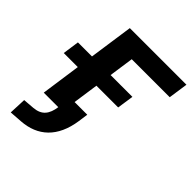

<svg xmlns="http://www.w3.org/2000/svg" viewBox="-203 -661 972 972"><g transform="rotate(45 283.0 -175.0)"><path d="M105.5 184.1C216.3 176.3 292 109.9 311.5 -24.4L318.8 -76.7H228L247.6 -213.4H403.3L416.5 -302.2H260.3L279.3 -434.6H551.3L566.4 -539.1H161.1L127 -302.2H26.4L13.7 -213.4H114.3L84 0H188C180.2 55.2 157.2 86.9 102.1 91.8L40.5 96.7L36.6 189Z"/></g></svg>

Font: Winston SemiBold
Style: Italic
Weight: 600
Italic angle: -8.13011°
Designer: Vernon Adams, Kim Jin-seong, David Berlow, Cristiano Sobral
Foundry: The Winston Project Authors
Version: Version 3.004